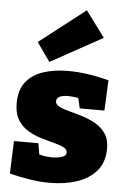

<svg xmlns="http://www.w3.org/2000/svg" viewBox="-59 -911 637 968"><g transform="rotate(5 259.5 -426.5)"><path d="M226 -397Q226 -381 246 -371Q266 -361 297.5 -353Q329 -345 364.5 -334Q400 -323 431.5 -305Q463 -287 483 -258Q503 -229 503 -183Q503 -113 466 -69.5Q429 -26 367 -5.5Q305 15 228 15Q181 15 130 7Q79 -1 26 -14L32 -179H156L165 -123Q181 -118 199 -116Q217 -114 231 -114Q258 -114 280 -121Q302 -128 302 -144Q302 -161 282.5 -170.5Q263 -180 231.5 -188Q200 -196 165.5 -206.5Q131 -217 99.5 -236Q68 -255 48.5 -287.5Q29 -320 29 -371Q29 -437 60.5 -477.5Q92 -518 147.5 -536.5Q203 -555 273 -555Q323 -555 374.5 -547.5Q426 -540 480 -526L473 -372H348L336 -424Q306 -429 284 -429Q258 -429 242 -421.5Q226 -414 226 -397ZM175 -592 108 -687 341 -868 438 -737Z"/></g></svg>

Font: Bitter Black
Style: Regular
Weight: 900
Designer: Sol Matas, and Bitter project Authors
Foundry: Sol Matas
Version: Version 2.001